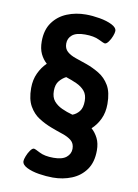

<svg xmlns="http://www.w3.org/2000/svg" viewBox="-82 -762 593 823"><g transform="rotate(10 214.5 -350.5)"><path d="M206 6Q177 6 145.5 1Q114 -4 92 -15Q70 -26 70 -42Q70 -49 75.5 -63.5Q81 -78 89.5 -90Q98 -102 105 -102Q110 -102 132.5 -90Q155 -78 194 -78Q232 -78 250 -93Q268 -108 268 -130Q268 -153 253 -165.5Q238 -178 213.5 -186Q189 -194 163 -204Q134 -215 108 -231.5Q82 -248 65 -277.5Q48 -307 48 -356Q48 -392 61.5 -421Q75 -450 96 -470Q79 -485 68.5 -507Q58 -529 58 -561Q58 -611 81.5 -643.5Q105 -676 143 -691.5Q181 -707 225 -707Q254 -707 285.5 -701.5Q317 -696 339 -685Q361 -674 361 -659Q361 -651 355.5 -636.5Q350 -622 341.5 -610.5Q333 -599 326 -599Q321 -599 298 -610.5Q275 -622 236 -622Q198 -622 180.5 -607.5Q163 -593 163 -570Q163 -548 177 -535.5Q191 -523 214.5 -515Q238 -507 264 -498Q292 -488 319.5 -471.5Q347 -455 364.5 -425.5Q382 -396 382 -345Q382 -308 368.5 -279.5Q355 -251 333 -231Q350 -216 361 -194Q372 -172 372 -141Q372 -90 349 -57.5Q326 -25 288 -9.5Q250 6 206 6ZM242 -274Q259 -280 271.5 -295.5Q284 -311 284 -341Q284 -368 270.5 -384Q257 -400 235 -410Q213 -420 188 -428Q172 -420 159 -404.5Q146 -389 146 -361Q146 -333 159.5 -317Q173 -301 194.5 -291Q216 -281 242 -274Z"/></g></svg>

Font: Asap Medium
Style: Regular
Weight: 500
Designer: Pablo Cosgaya
Foundry: Omnibus-Type
Version: Version 3.001; ttfautohint (v1.8.3)